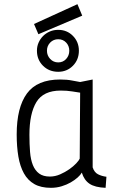

<svg xmlns="http://www.w3.org/2000/svg" viewBox="-20 -890 560 920"><path d="M157 -647Q157 -668 165 -686Q173 -704 186.5 -717.5Q200 -731 218.5 -739Q237 -747 259 -747Q301 -747 329.5 -718Q358 -689 358 -647Q358 -604 329.5 -575Q301 -546 259 -546Q215 -546 186 -575Q157 -604 157 -647ZM205 -647Q205 -624 220.5 -607.5Q236 -591 259 -591Q282 -591 297 -607.5Q312 -624 312 -647Q312 -670 297 -686Q282 -702 259 -702Q236 -702 220.5 -686Q205 -670 205 -647ZM351 -870 374 -815 164 -726 143 -775ZM424 -88Q432 -64 449.5 -55Q467 -46 490 -43L486 10Q435 8 409 -9.5Q383 -27 372 -63Q366 -52 352 -39.5Q338 -27 319 -16Q300 -5 275.5 2.5Q251 10 224 10Q176 10 144.5 -8Q113 -26 94.5 -59.5Q76 -93 68 -140Q60 -187 60 -246Q60 -375 109 -442Q158 -509 268 -509Q302 -509 326 -504Q350 -499 364 -497L424 -509ZM219 -44Q244 -44 268 -54.5Q292 -65 312 -79Q332 -93 345.5 -107.5Q359 -122 362 -130L364 -446Q350 -448 325.5 -452Q301 -456 271 -456Q188 -456 154.5 -401Q121 -346 121 -244Q121 -199 124 -162Q127 -125 137.5 -99Q148 -73 167.5 -58.5Q187 -44 219 -44Z"/></svg>

Font: Panefresco 250wt
Style: Regular
Weight: 300
Version: Version 1.000